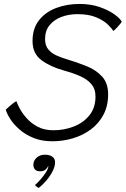

<svg xmlns="http://www.w3.org/2000/svg" viewBox="-20 -694 622 950"><path d="M239 5Q186 5 145.2 -11.8Q104.5 -28.5 75.8 -54Q47 -79.5 30.2 -106Q13.5 -132.5 8.5 -151.5Q15.5 -158.5 32.5 -173Q49.5 -187.5 61 -193.5Q65 -181.5 77.2 -158Q89.5 -134.5 111.5 -109.5Q133.5 -84.5 166.2 -67Q199 -49.5 244.5 -49.5Q297 -49.5 344.5 -67.8Q392 -86 422.2 -123.2Q452.5 -160.5 452.5 -216.5Q452.5 -254.5 431.2 -278.8Q410 -303 374.5 -318.2Q339 -333.5 295 -345.5Q228.5 -364 184.8 -396.5Q141 -429 141 -491Q141 -553 173 -593.8Q205 -634.5 258 -654.5Q311 -674.5 374 -674.5Q430 -674.5 475 -658.5Q520 -642.5 548.2 -621.5Q576.5 -600.5 582.5 -586Q575.5 -576 562 -561Q548.5 -546 540.5 -540.5Q534 -552.5 514 -572.2Q494 -592 457 -608Q420 -624 363 -624Q320 -624 283.8 -610.2Q247.5 -596.5 225.2 -569.2Q203 -542 203 -501Q203 -468.5 219.2 -449.2Q235.5 -430 260.8 -419Q286 -408 311.5 -400.5Q363.5 -385 410 -366Q456.5 -347 485.8 -314.5Q515 -282 515 -227Q515 -170 492 -126.5Q469 -83 429.8 -53.8Q390.5 -24.5 341 -9.8Q291.5 5 239 5ZM171 236Q168.5 234.5 162.2 230.2Q156 226 153 221.5Q164.5 212 180 194.5Q195.5 177 207 159Q218.5 141 219 129.5Q219 127 218.5 126Q215.5 136 205.8 144.8Q196 153.5 179 153.5Q161 153.5 153 144.5Q145 135.5 145 121Q145 101.5 161 86.5Q177 71.5 202.5 71.5Q225 71.5 238.8 81.2Q252.5 91 252.5 109Q252.5 129.5 240 153.8Q227.5 178 208.8 200Q190 222 171 236Z"/></svg>

Font: Grandstander ExtraLight
Style: Italic
Weight: 200
Italic angle: -15°
Designer: Tyler Finck
Foundry: Etcetera Type Co
Version: Version 1.200; ttfautohint (v1.8.3)